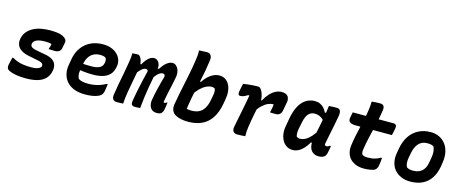

<svg xmlns="http://www.w3.org/2000/svg" viewBox="-42 -1387 4884 2031"><g transform="rotate(15 2400.0 -371.0)"><path d="M375 -548Q423 -548 456 -543Q489 -538 510 -528.5Q531 -519 542 -508Q553 -498 557 -486.5Q561 -475 559 -464L546 -397Q543 -377 525.5 -363.5Q508 -350 479 -350Q462 -350 444.5 -350.5Q427 -351 410 -352L411 -360Q417 -374 420.5 -387Q424 -400 425 -411Q411 -416 394.5 -418Q378 -420 358 -420Q324 -420 299.5 -416Q275 -412 259 -404Q243 -396 234 -385.5Q225 -375 223 -362Q220 -348 225.5 -337Q231 -326 248 -318Q265 -310 297 -304L385 -288Q438 -279 468 -259Q498 -239 508 -209.5Q518 -180 512 -144Q502 -90 470 -56Q438 -22 384.5 -6Q331 10 255 10Q198 10 155.5 3Q113 -4 88 -14Q63 -24 54 -32Q47 -40 43.5 -52Q40 -64 44 -85Q49 -108 53.5 -127.5Q58 -147 63 -165H75Q102 -149 131.5 -138.5Q161 -128 197 -123Q233 -118 282 -118Q313 -118 333.5 -122.5Q354 -127 367 -135Q380 -143 387 -153Q391 -168 386.5 -178Q382 -188 368 -195.5Q354 -203 327 -208L230 -227Q174 -238 141 -260Q108 -282 96.5 -312.5Q85 -343 92 -380Q99 -421 123 -452.5Q147 -484 184 -505.5Q221 -527 269.5 -537.5Q318 -548 375 -548Z M955 -550Q1008 -550 1048 -534Q1088 -518 1114 -491.5Q1140 -465 1150.5 -431Q1161 -397 1154 -361L1152 -351Q1143 -302 1114.5 -271.5Q1086 -241 1040 -226.5Q994 -212 930 -212Q903 -212 877 -213.5Q851 -215 827.5 -218Q804 -221 782 -224L737 -219L748 -299Q775 -297 799 -295.5Q823 -294 847 -293.5Q871 -293 897 -293Q955 -293 985 -311Q1015 -329 1021 -363Q1025 -382 1023 -396Q1021 -410 1014 -420Q1003 -427 988.5 -430.5Q974 -434 953 -434Q916 -434 885 -419.5Q854 -405 832.5 -374Q811 -343 802 -292L790 -224Q784 -196 787 -172Q790 -148 800 -130Q819 -117 845 -111.5Q871 -106 906 -106Q946 -106 978.5 -112Q1011 -118 1040 -128.5Q1069 -139 1097 -155H1110Q1107 -135 1104.5 -116Q1102 -97 1099 -79Q1095 -60 1088.5 -48Q1082 -36 1072 -27Q1059 -16 1035 -7Q1011 2 978 7Q945 12 903 12Q835 12 784.5 -7.5Q734 -27 702.5 -63Q671 -99 660 -147.5Q649 -196 660 -253L671 -315Q681 -371 706 -414.5Q731 -458 768 -488.5Q805 -519 852.5 -534.5Q900 -550 955 -550Z M1277 -538Q1284 -539 1291.5 -539.5Q1299 -540 1307 -540.5Q1315 -541 1322.5 -541Q1330 -541 1339 -541Q1351 -541 1361.5 -527.5Q1372 -514 1379 -493Q1386 -472 1388 -449Q1390 -426 1386 -407Q1374 -337 1360.5 -269Q1347 -201 1336 -134.5Q1325 -68 1320 1Q1312 2 1303 2Q1294 2 1284.5 2.5Q1275 3 1266 3Q1257 3 1248 3Q1233 3 1223 -2.5Q1213 -8 1207.5 -16.5Q1202 -25 1200 -35.5Q1198 -46 1199 -56Q1208 -120 1220 -183.5Q1232 -247 1244.5 -311Q1257 -375 1267 -439Q1271 -466 1274 -491Q1277 -516 1277 -538ZM1513 -549Q1530 -549 1543.5 -540.5Q1557 -532 1566 -517.5Q1575 -503 1578 -484Q1581 -465 1576 -442Q1566 -388 1555.5 -336Q1545 -284 1536 -230Q1527 -176 1519.5 -119.5Q1512 -63 1506 0Q1496 0 1485 1Q1474 2 1463.5 2Q1453 2 1442 2Q1428 2 1419.5 -4.5Q1411 -11 1409 -24Q1407 -37 1410 -58Q1417 -99 1424.5 -139Q1432 -179 1441 -219.5Q1450 -260 1459.5 -302.5Q1469 -345 1481 -392Q1481 -401 1478 -406.5Q1475 -412 1470 -414Q1465 -416 1457 -416Q1444 -416 1429.5 -407.5Q1415 -399 1398.5 -381.5Q1382 -364 1362 -336L1370 -450H1398Q1415 -481 1433.5 -503Q1452 -525 1472 -537Q1492 -549 1513 -549ZM1713 -550Q1735 -550 1750.5 -538Q1766 -526 1776 -507Q1786 -488 1789 -464.5Q1792 -441 1788 -416Q1780 -370 1769.5 -323.5Q1759 -277 1749 -231.5Q1739 -186 1731 -139Q1730 -134 1730 -130Q1730 -126 1731 -122Q1733 -121 1735.5 -120.5Q1738 -120 1741 -120Q1746 -120 1752 -122.5Q1758 -125 1763 -130H1771Q1769 -112 1766 -94Q1763 -76 1760 -57Q1758 -40 1750.5 -26.5Q1743 -13 1734 -6Q1726 0 1714.5 2.5Q1703 5 1689 5Q1655 5 1634.5 -11.5Q1614 -28 1606.5 -56.5Q1599 -85 1605 -120Q1610 -152 1617 -184Q1624 -216 1632 -249Q1640 -282 1649 -317Q1658 -352 1669 -389Q1668 -404 1661.5 -410Q1655 -416 1643 -416Q1628 -416 1612.5 -407Q1597 -398 1581 -380.5Q1565 -363 1548 -337L1557 -452H1591Q1609 -481 1629 -503Q1649 -525 1671 -537.5Q1693 -550 1713 -550Z M1981 -71 1945 -133Q1967 -122 1988.5 -118Q2010 -114 2039 -114Q2083 -114 2117 -130Q2151 -146 2174 -182.5Q2197 -219 2208 -279L2216 -323Q2222 -349 2221.5 -368Q2221 -387 2216 -402Q2210 -407 2201 -410Q2192 -413 2180 -413Q2151 -413 2118.5 -397Q2086 -381 2054 -349Q2022 -317 1993 -270L2028 -438L2056 -434Q2078 -469 2105.5 -495Q2133 -521 2164 -535.5Q2195 -550 2229 -550Q2266 -550 2293.5 -532.5Q2321 -515 2337.5 -484Q2354 -453 2358.5 -411.5Q2363 -370 2354 -322L2345 -270Q2327 -173 2285.5 -111Q2244 -49 2180 -20Q2116 9 2032 9Q1991 9 1959 2.5Q1927 -4 1904.5 -14.5Q1882 -25 1870 -37Q1855 -53 1848 -75.5Q1841 -98 1845 -126Q1855 -188 1867 -247Q1879 -306 1891.5 -366Q1904 -426 1917 -491Q1930 -556 1941 -629Q1946 -659 1949 -691Q1952 -723 1950 -750Q1962 -751 1972.5 -751.5Q1983 -752 1994 -752.5Q2005 -753 2016 -753.5Q2027 -754 2039 -754Q2056 -754 2068.5 -745.5Q2081 -737 2087 -718Q2093 -699 2087 -666Q2080 -611 2070 -557.5Q2060 -504 2048.5 -452Q2037 -400 2026 -350Q2015 -300 2005.5 -252Q1996 -204 1989.5 -158.5Q1983 -113 1981 -71Z M2492 -529Q2501 -531 2517 -533Q2533 -535 2552 -537Q2571 -539 2590 -540.5Q2609 -542 2626 -542.5Q2643 -543 2654 -543Q2667 -543 2678 -532.5Q2689 -522 2697.5 -504.5Q2706 -487 2711.5 -467Q2717 -447 2719 -427.5Q2721 -408 2718 -393Q2712 -358 2704 -323Q2696 -288 2689 -252Q2682 -216 2675.5 -179Q2669 -142 2663 -101Q2659 -72 2657.5 -47.5Q2656 -23 2657 0Q2636 2 2614 3Q2592 4 2569 4Q2550 4 2537 -4Q2524 -12 2519 -27.5Q2514 -43 2518 -64Q2524 -96 2531 -131Q2538 -166 2545.5 -204Q2553 -242 2560.5 -280Q2568 -318 2575 -355Q2582 -392 2588 -427L2575 -428Q2559 -418 2545 -411Q2531 -404 2518.5 -401Q2506 -398 2494 -398Q2485 -398 2479.5 -403Q2474 -408 2472.5 -419Q2471 -430 2474 -446Q2478 -467 2482 -487Q2486 -507 2492 -529ZM2910 -552Q2932 -552 2948 -546.5Q2964 -541 2973 -532Q2982 -523 2986 -512.5Q2990 -502 2991.5 -492.5Q2993 -483 2992 -476Q2991 -469 2991 -466L2973 -367Q2972 -363 2969.5 -354Q2967 -345 2960 -334.5Q2953 -324 2941 -317Q2929 -310 2910 -310Q2894 -310 2878 -310Q2862 -310 2845 -311L2847 -323Q2852 -343 2855.5 -362Q2859 -381 2861 -401Q2858 -402 2855.5 -402.5Q2853 -403 2849 -403Q2828 -403 2798.5 -390Q2769 -377 2736.5 -346.5Q2704 -316 2673 -264L2692 -414L2728 -410Q2753 -456 2782 -487.5Q2811 -519 2843.5 -535.5Q2876 -552 2910 -552Z M3274 -550Q3307 -550 3331.5 -538.5Q3356 -527 3374.5 -507Q3393 -487 3405 -460H3434L3418 -363Q3397 -391 3369 -406Q3341 -421 3306 -421Q3277 -421 3255.5 -406.5Q3234 -392 3220 -364.5Q3206 -337 3198 -295L3183 -221Q3178 -194 3178.5 -173Q3179 -152 3185 -136Q3191 -131 3200 -127.5Q3209 -124 3219 -124Q3251 -124 3280.5 -139.5Q3310 -155 3340 -188Q3370 -221 3401 -274L3371 -116H3345Q3324 -79 3298 -50Q3272 -21 3241.5 -5Q3211 11 3177 11Q3140 11 3111 -7Q3082 -25 3064.5 -56Q3047 -87 3041 -126.5Q3035 -166 3043 -211L3059 -302Q3071 -368 3092 -415.5Q3113 -463 3141.5 -492.5Q3170 -522 3203.5 -536Q3237 -550 3274 -550ZM3429 -538Q3451 -540 3472.5 -540.5Q3494 -541 3517 -541Q3533 -541 3543.5 -533.5Q3554 -526 3558 -507.5Q3562 -489 3556 -457Q3546 -402 3535 -347Q3524 -292 3513 -239Q3502 -186 3493 -136Q3494 -128 3499.5 -124Q3505 -120 3514 -120Q3522 -120 3530.5 -123.5Q3539 -127 3547 -134H3559Q3557 -117 3554 -99Q3551 -81 3547 -63Q3544 -46 3537.5 -32.5Q3531 -19 3522 -12Q3510 -4 3495 0.5Q3480 5 3462 5Q3422 5 3396.5 -14.5Q3371 -34 3361.5 -68Q3352 -102 3359 -145Q3367 -194 3376.5 -241Q3386 -288 3396 -335.5Q3406 -383 3414 -434Q3417 -452 3419.5 -469Q3422 -486 3424.5 -503.5Q3427 -521 3429 -538Z M3690 -538H4135Q4157 -538 4165 -526Q4173 -514 4169 -493Q4167 -479 4164 -465.5Q4161 -452 4158.5 -439Q4156 -426 4152 -413H3754Q3732 -413 3716 -417Q3700 -421 3691 -428.5Q3682 -436 3678.5 -448Q3675 -460 3678 -476Q3680 -487 3682 -497Q3684 -507 3686 -517Q3688 -527 3690 -538ZM4114 -152Q4113 -133 4110.5 -111Q4108 -89 4104 -66Q4101 -49 4094.5 -37Q4088 -25 4077 -17Q4070 -11 4056.5 -7Q4043 -3 4026 0Q4009 3 3991 4.5Q3973 6 3955 6Q3908 6 3870.5 -8Q3833 -22 3807 -48.5Q3781 -75 3770 -112.5Q3759 -150 3765 -196Q3772 -249 3782.5 -300.5Q3793 -352 3805 -402Q3817 -452 3828 -502.5Q3839 -553 3846 -604Q3850 -629 3852 -653Q3854 -677 3854 -700Q3878 -703 3901.5 -704Q3925 -705 3948 -705Q3963 -705 3974 -699Q3985 -693 3990 -680.5Q3995 -668 3993 -649Q3985 -592 3973 -535.5Q3961 -479 3947.5 -422.5Q3934 -366 3921.5 -311Q3909 -256 3901 -201Q3896 -177 3897 -160Q3898 -143 3905 -132Q3916 -124 3930.5 -120.5Q3945 -117 3966 -117Q3987 -117 4010.5 -120Q4034 -123 4057 -131Q4080 -139 4102 -152Z M4543 -550Q4595 -550 4636.5 -530Q4678 -510 4706 -473.5Q4734 -437 4745 -386Q4756 -335 4746 -272L4739 -226Q4726 -150 4691 -97Q4656 -44 4599.5 -16Q4543 12 4466 12Q4410 12 4365.5 -7Q4321 -26 4292 -60Q4263 -94 4252.5 -142Q4242 -190 4253 -248L4261 -295Q4275 -375 4313 -432Q4351 -489 4409.5 -519.5Q4468 -550 4543 -550ZM4539 -427Q4501 -427 4472.5 -411Q4444 -395 4424.5 -362.5Q4405 -330 4396 -281L4386 -231Q4380 -197 4382 -169.5Q4384 -142 4397 -123Q4410 -115 4426 -111Q4442 -107 4462 -107Q4504 -107 4533.5 -121Q4563 -135 4582 -163Q4601 -191 4608 -231L4617 -281Q4625 -323 4622.5 -356Q4620 -389 4607 -412Q4594 -420 4578 -423.5Q4562 -427 4539 -427Z"/></g></svg>

Font: Rec Mono Semicasual
Style: Bold Italic
Weight: 700
Italic angle: -10°
Version: Version 1.085; ttfautohint (v1.8.4.7-5d5b)